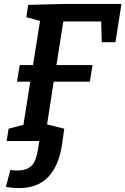

<svg xmlns="http://www.w3.org/2000/svg" viewBox="-20 -722 642 983"><path d="M77 241Q45 241 10 235L33 148Q43 150 52 150.5Q61 151 67 151Q107 151 129 136.5Q151 122 160.5 97Q170 72 175 41L181 0H14L24 -63L100 -83L135 -304H67L81 -389H149L185 -615L115 -634L124 -697L317 -702H602L571 -506H501L498 -612H304L269 -389H454L440 -304H255L221 -85L309 -63L298 15Q282 126 227.5 183.5Q173 241 77 241Z"/></svg>

Font: Bitter SemiBold
Style: Italic
Weight: 600
Italic angle: -9°
Designer: Sol Matas, and Bitter project Authors
Foundry: Sol Matas
Version: Version 2.001